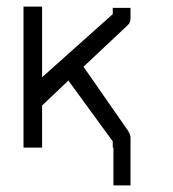

<svg xmlns="http://www.w3.org/2000/svg" viewBox="-20 -498 526 584"><path d="M108 -177V-49H51.5V-478H108V-263L323 -455V-474H377V-443Q377 -429.5 369 -422L234 -295L369 -101Q377 -88.5 377 -80V-79V-49V66H325V-49H323V-68L188 -253Z"/></svg>

Font: 3270 Nerd Font Mono SemCond
Style: Regular
Weight: 400
Monospace: yes
Version: Version 3.0.1;Nerd Fonts 3.1.1